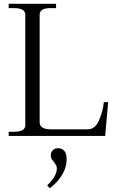

<svg xmlns="http://www.w3.org/2000/svg" viewBox="-20 -720 613 1017"><path d="M26 -22H54Q114 -22 114 -57V-642Q114 -677 54 -677H26V-700H277V-677H249Q219 -677 204.5 -668.5Q190 -660 190 -642V-73Q190 -35 250 -35H444Q484 -35 504.5 -82.5Q525 -130 530 -179H553L537 0H26ZM230 262Q281 213 281 173Q281 162 277 155Q273 148 265 137Q257 128 253 121Q249 114 249 104Q249 87 259.5 76Q270 65 288 65Q308 65 320.5 79Q333 93 333 124Q333 166 309 206Q285 246 244 277Z"/></svg>

Font: Taviraj Light
Style: Regular
Weight: 300
Designer: Katatrad Team
Foundry: CadsonDemak
Version: Version 1.001